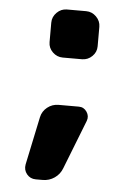

<svg xmlns="http://www.w3.org/2000/svg" viewBox="-50 -606 536 756"><g transform="rotate(5 217.5 -228.5)"><path d="M120 110Q98 110 84.5 93.5Q71 77 75 55L115 -135Q120 -159 139.5 -174.5Q159 -190 184 -190H264Q284 -190 295.5 -173Q307 -156 300 -137L224 57Q215 81 194 95.5Q173 110 147 110ZM260 -567Q283 -567 300 -550Q317 -533 317 -510V-433Q317 -410 300 -393.5Q283 -377 260 -377H184Q161 -377 144 -393.5Q127 -410 127 -433V-510Q127 -533 144 -550Q161 -567 184 -567Z"/></g></svg>

Font: Rounded Mplus 1c ExtraBold
Style: Regular
Weight: 800
Version: Version 1.059.20150529